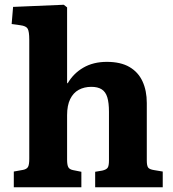

<svg xmlns="http://www.w3.org/2000/svg" viewBox="-20 -787 728 807"><path d="M38 0V-66L77 -73Q92 -76 97.5 -85Q103 -94 103 -120V-620Q103 -654 96.5 -666Q90 -678 65 -681L29 -686L35 -758L248 -767L262 -756V-440L264 -436Q288 -478 330 -502.5Q372 -527 429 -527Q487 -527 524 -505.5Q561 -484 579 -445Q597 -406 597 -354V-112Q597 -91 602.5 -83Q608 -75 628 -72L664 -66V0H380V-65L410 -70Q427 -74 432.5 -82Q438 -90 438 -113V-317Q438 -355 431 -378Q424 -401 407.5 -411.5Q391 -422 364 -422Q334 -422 311 -409.5Q288 -397 275 -370.5Q262 -344 262 -303V-116Q262 -94 267 -84.5Q272 -75 287 -72L322 -65V0Z"/></svg>

Font: Literata 18pt
Style: Bold
Weight: 700
Designer: Latin by Veronika Burian and Jose Scaglione. Greek by Irene Vlachou. Cyrillic by Vera Evstafieva.
Foundry: TypeTogether
Version: Version 3.103;gftools[0.9.29]